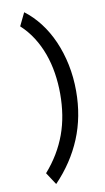

<svg xmlns="http://www.w3.org/2000/svg" viewBox="-107 -850 602 1100"><g transform="rotate(-10 194.0 -300.5)"><path d="M332 -305.2Q332 -156.2 279.8 -30.3Q227.5 95.7 127 200.2L80.6 129.4Q121.6 82.5 151.6 32.5Q181.6 -17.6 201.2 -71.3Q220.7 -125 230 -183.3Q239.3 -241.7 239.3 -305.2Q239.3 -366.7 230 -426Q220.7 -485.4 201.2 -539.3Q181.6 -593.3 151.6 -640.4Q121.6 -687.5 80.6 -725.1L117.2 -800.8Q165.5 -764.6 205.3 -712.9Q245.1 -661.1 273.2 -597.2Q301.3 -533.2 316.7 -459.2Q332 -385.3 332 -305.2Z"/></g></svg>

Font: Andika Eur
Style: Regular
Weight: 400
Designer: Victor Gaultney, Annie Olsen, Julie Remington, Don Collingsworth, Eric Hays, Becca Hirsbrunner
Foundry: SIL International
Version: Version 5.000